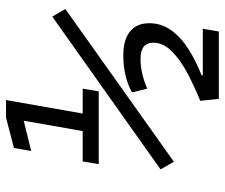

<svg xmlns="http://www.w3.org/2000/svg" viewBox="-74 -659 734 626"><g transform="rotate(-90 293.0 -346.0)"><path d="M283.7 0.5 277.3 -60.1Q323.2 -78.6 366.7 -101.6Q410.2 -124.5 438.5 -152.6Q466.8 -180.7 466.8 -213.4Q466.8 -254.9 413.1 -254.9Q367.7 -254.9 316.9 -232.9L304.7 -282.7Q356.9 -311 425.3 -311Q476.1 -311 503.2 -289.3Q530.3 -267.6 530.3 -226.1Q530.3 -186.5 507.1 -154.5Q483.9 -122.6 445.3 -98.1Q406.7 -73.7 360.4 -55.7V-51.8H512.2L503.4 0.5ZM70.8 -391.1 79.6 -443.4H178.7L212.4 -635.7L113.8 -611.3L123.5 -667.5L222.7 -693.4H279.8L235.8 -443.4H316.9L308.1 -391.1ZM78.6 -146 53.7 -189.5 551.8 -542.5 576.7 -500Z"/></g></svg>

Font: Cascadia Mono Light
Style: Italic
Weight: 300
Italic angle: -10°
Monospace: yes
Designer: Aaron Bell
Foundry: Saja Typeworks
Version: Version 2404.023; ttfautohint (v1.8.4)